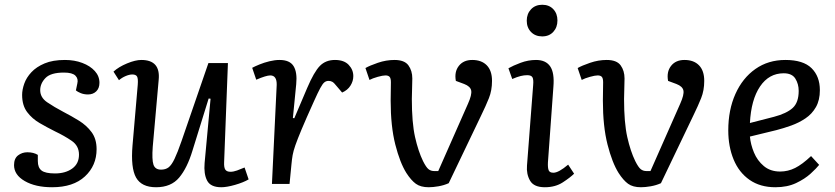

<svg xmlns="http://www.w3.org/2000/svg" viewBox="-20 -773 3511 807"><path d="M211 -44Q255 -44 283.5 -64.5Q312 -85 312 -123Q312 -160 281.5 -181Q251 -202 211 -221Q179 -237 147 -255.5Q115 -274 94 -302Q73 -330 73 -374Q73 -396 82 -421.5Q91 -447 112 -469.5Q133 -492 167.5 -506.5Q202 -521 253 -521Q293 -521 326 -508.5Q359 -496 378.5 -474.5Q398 -453 398 -425Q398 -402 384.5 -389Q371 -376 350 -376Q333 -376 319.5 -381.5Q306 -387 299 -393L305 -422Q310 -442 297 -455Q284 -468 249 -468Q193 -468 171 -445Q149 -422 149 -394Q149 -363 178.5 -343Q208 -323 246 -303Q279 -286 311.5 -266Q344 -246 365 -217.5Q386 -189 386 -146Q386 -77 337 -31.5Q288 14 199 14Q129 14 84 -12Q39 -38 39 -79Q39 -107 56 -120Q73 -133 95 -133Q121 -133 139 -122V-96Q139 -68 155 -56Q171 -44 211 -44Z M457 -472Q479 -492 514 -506.5Q549 -521 574 -521Q655 -521 647 -438L622 -156Q618 -102 625 -81Q632 -60 657 -60Q676 -60 688.5 -69.5Q701 -79 713.5 -105Q726 -131 743 -180L856 -508H938L922 -91Q921 -69 927 -60Q933 -51 949 -51Q961 -51 976.5 -56.5Q992 -62 1008 -69L1025 -19Q1003 -6 968 4Q933 14 910 14Q865 14 850.5 -14Q836 -42 840 -88L865 -358L857 -359L789 -140Q767 -67 733 -26.5Q699 14 636 14Q575 14 552 -26.5Q529 -67 537 -162L559 -417Q561 -443 556 -451.5Q551 -460 536 -460Q524 -460 508.5 -453.5Q493 -447 480 -436Z M1143 -416Q1144 -456 1116 -456Q1099 -456 1057 -438L1040 -488Q1051 -494 1070.5 -502Q1090 -510 1112.5 -515.5Q1135 -521 1155 -521Q1198 -521 1214 -495Q1230 -469 1225 -419L1211 -277L1217 -276L1271 -403Q1300 -471 1324.5 -496Q1349 -521 1388 -521Q1426 -521 1445.5 -500.5Q1465 -480 1465 -453Q1465 -432 1453 -413Q1441 -394 1418 -384L1395 -411Q1384 -425 1377 -429Q1370 -433 1361 -433Q1351 -433 1343.5 -427Q1336 -421 1326 -402.5Q1316 -384 1299 -346Q1266 -273 1248 -230Q1230 -187 1221.5 -162.5Q1213 -138 1210 -121Q1207 -104 1205 -82L1197 0H1123Z M1782 14Q1748 14 1728 -0.5Q1708 -15 1688 -46Q1661 -89 1641.5 -165.5Q1622 -242 1622 -350Q1622 -367 1622.5 -389Q1623 -411 1623 -427Q1623 -444 1617.5 -450Q1612 -456 1600 -456Q1589 -456 1567.5 -450Q1546 -444 1533 -437L1516 -487Q1533 -497 1568 -509Q1603 -521 1638 -521Q1680 -521 1696.5 -498.5Q1713 -476 1713 -443Q1713 -418 1712 -399Q1711 -380 1711 -357Q1711 -257 1724.5 -197Q1738 -137 1758 -96Q1771 -70 1781 -62Q1791 -54 1805 -54H1822L1947 -337Q1964 -375 1960.5 -392.5Q1957 -410 1931 -420L1896 -433Q1889 -471 1908.5 -496Q1928 -521 1965 -521Q2004 -521 2026 -498.5Q2048 -476 2048 -433Q2048 -393 2035 -360.5Q2022 -328 2002 -287L1866 -3Q1846 6 1823 10Q1800 14 1782 14Z M2194 -686Q2194 -715 2212 -734Q2230 -753 2259 -753Q2288 -753 2305.5 -734.5Q2323 -716 2323 -687Q2323 -658 2305.5 -639Q2288 -620 2259 -620Q2230 -620 2212 -638.5Q2194 -657 2194 -686ZM2221 -416Q2223 -439 2218 -448Q2213 -457 2196 -457Q2183 -457 2168.5 -453.5Q2154 -450 2133 -441L2117 -486Q2136 -497 2168 -509Q2200 -521 2233 -521Q2274 -521 2292.5 -494Q2311 -467 2306 -408L2283 -90Q2282 -68 2286 -57.5Q2290 -47 2306 -47Q2328 -47 2368 -81L2393 -43Q2377 -27 2345.5 -6.5Q2314 14 2270 14Q2224 14 2208 -13.5Q2192 -41 2195 -77Z M2674 14Q2640 14 2620 -0.5Q2600 -15 2580 -46Q2553 -89 2533.5 -165.5Q2514 -242 2514 -350Q2514 -367 2514.5 -389Q2515 -411 2515 -427Q2515 -444 2509.5 -450Q2504 -456 2492 -456Q2481 -456 2459.5 -450Q2438 -444 2425 -437L2408 -487Q2425 -497 2460 -509Q2495 -521 2530 -521Q2572 -521 2588.5 -498.5Q2605 -476 2605 -443Q2605 -418 2604 -399Q2603 -380 2603 -357Q2603 -257 2616.5 -197Q2630 -137 2650 -96Q2663 -70 2673 -62Q2683 -54 2697 -54H2714L2839 -337Q2856 -375 2852.5 -392.5Q2849 -410 2823 -420L2788 -433Q2781 -471 2800.5 -496Q2820 -521 2857 -521Q2896 -521 2918 -498.5Q2940 -476 2940 -433Q2940 -393 2927 -360.5Q2914 -328 2894 -287L2758 -3Q2738 6 2715 10Q2692 14 2674 14Z M3281 -521Q3356 -521 3391 -486.5Q3426 -452 3426 -394Q3426 -352 3409.5 -323Q3393 -294 3365.5 -275.5Q3338 -257 3306 -245.5Q3274 -234 3243 -226L3132 -199Q3135 -166 3149 -132Q3163 -98 3190.5 -75Q3218 -52 3259 -52Q3292 -52 3322 -67Q3352 -82 3389 -117L3423 -80Q3412 -66 3387.5 -43.5Q3363 -21 3326 -3.5Q3289 14 3239 14Q3175 14 3130.5 -17Q3086 -48 3063.5 -102.5Q3041 -157 3041 -225Q3041 -311 3071 -378Q3101 -445 3155 -483Q3209 -521 3281 -521ZM3337 -391Q3337 -420 3323 -442.5Q3309 -465 3274 -465Q3212 -465 3174.5 -409.5Q3137 -354 3132 -256L3233 -282Q3286 -296 3311.5 -319Q3337 -342 3337 -391Z"/></svg>

Font: Literata 12pt
Style: Italic
Weight: 400
Italic angle: -2°
Designer: Latin by Veronika Burian and Jose Scaglione. Greek by Irene Vlachou. Cyrillic by Vera Evstafieva
Foundry: TypeTogether
Version: Version 3.002